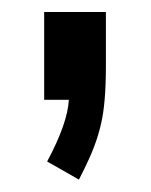

<svg xmlns="http://www.w3.org/2000/svg" viewBox="-20 -717 248 316"><path d="M154.3 -608.9Q154.3 -547.4 146.5 -514.2Q142.6 -496.1 134.8 -475.3Q127 -454.6 109.9 -421.4L57.6 -451.2Q91.3 -514.2 93.3 -552.7H52.7V-697.3H154.3Z"/></svg>

Font: Kawthoolei
Style: Bold
Weight: 700
Designer: Moe Zed
Foundry: Moe Zed
Version: Version 1.000;July 10, 2024;FontCreator 14.0.0.2901 32-bit